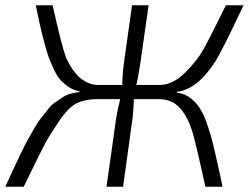

<svg xmlns="http://www.w3.org/2000/svg" viewBox="-24 -710 946 730"><path d="M648 -361V-358Q678 -354 700.5 -337Q723 -320 738.5 -294Q754 -268 767.5 -226.5Q781 -185 791 -142Q801 -99 814 -39Q819 -13 822 0H757Q718 -177 706 -214Q675 -308 619 -327Q601 -333 580 -333H485Q483 -280 479 -254L444 0H381L417 -256Q423 -296 433 -333H342Q300 -333 268 -317.5Q236 -302 200 -248.5Q164 -195 146.5 -162.5Q129 -130 80 -28Q71 -10 66 0H-4Q17 -45 25 -62.5Q33 -80 51 -118Q69 -156 77.5 -171Q86 -186 102.5 -215.5Q119 -245 129 -257Q139 -269 154.5 -289.5Q170 -310 182.5 -318.5Q195 -327 211 -338Q227 -349 243.5 -353.5Q260 -358 278 -360L279 -363Q258 -366 239.5 -378Q221 -390 207.5 -404Q194 -418 181 -446Q168 -474 160.5 -494.5Q153 -515 142.5 -555.5Q132 -596 127 -619Q122 -642 112 -690H176Q211 -534 227 -491Q273 -391 345 -387H441Q441 -424 447 -469L478 -690H541L509 -466Q502 -418 494 -387H583Q632 -387 678.5 -432.5Q725 -478 750 -523Q775 -568 825 -670Q832 -683 835 -690H902Q825 -526 797 -480Q727 -369 648 -361Z"/></svg>

Font: Exo 2.0 Light
Style: Italic
Weight: 300
Italic angle: -8°
Designer: Natanael Gama
Version: Version 1.001;PS 001.001;hotconv 1.0.70;makeotf.lib2.5.58329